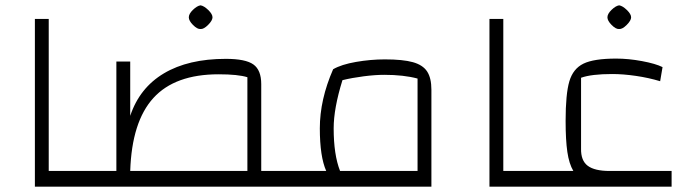

<svg xmlns="http://www.w3.org/2000/svg" viewBox="-20 -701 2596 721"><path d="M111 -630H163V-59H293V0H111Z M1091 -59V0H253V-59H417V-470H469V-266Q504 -371 595.5 -425.5Q687 -480 828 -480Q902 -480 931.5 -459Q961 -438 961 -385V-59ZM469 -59H909V-411Q874 -422 801 -422Q637 -422 556 -333Q475 -244 469 -59ZM689 -636Q689 -649 704.5 -664Q720 -679 733 -681Q746 -679 762 -663.5Q778 -648 778 -636Q778 -624 761.5 -607.5Q745 -591 733 -592Q721 -591 705 -607Q689 -623 689 -636Z M1600 -364V0H1051V-59H1205Q1181 -113 1181 -219Q1181 -327 1231 -441Q1262 -459 1317 -468.5Q1372 -478 1425 -478Q1493 -478 1530.5 -467.5Q1568 -457 1584 -432.5Q1600 -408 1600 -364ZM1548 -406Q1496 -420 1423 -420Q1389 -420 1346 -414.5Q1303 -409 1266 -400Q1233 -294 1233 -219Q1233 -120 1257 -59H1548Z M1818 -630H1870V-59H2000V0H1818Z M2502 -59V0H2288H2285H1960V-59H2133Q2117 -86 2110.5 -130.5Q2104 -175 2104 -247Q2104 -348 2118 -395.5Q2132 -443 2171 -462Q2210 -481 2294 -481Q2340 -481 2391 -471.5Q2442 -462 2468 -449L2459 -396Q2416 -409 2368 -416Q2320 -423 2279 -423Q2201 -423 2162 -409V-143Q2161 -98 2187 -78.5Q2213 -59 2269 -59ZM2261 -636Q2261 -649 2276.5 -664Q2292 -679 2305 -681Q2318 -679 2334 -663.5Q2350 -648 2350 -636Q2350 -624 2333.5 -607.5Q2317 -591 2305 -592Q2293 -591 2277 -607Q2261 -623 2261 -636Z"/></svg>

Font: Changa ExtraLight
Style: Regular
Weight: 275
Designer: Eduardo Rodriguez Tunni
Foundry: Eduardo Rodriguez Tunni
Version: Version 2.002; ttfautohint (v1.5) -l 8 -r 50 -G 200 -x 14 -H